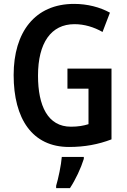

<svg xmlns="http://www.w3.org/2000/svg" viewBox="-20 -744 652 985"><path d="M326 -392V-289H434V-107C409 -99 380 -94 344 -94C225 -94 175 -201 175 -356C175 -524 242 -620 362 -620C413 -620 462 -605 506 -580L544 -679C493 -707 429 -724 360 -724C159 -724 50 -579 50 -359C50 -134 146 10 334 10C414 10 484 -3 552 -29V-392ZM410 71V61H297C294 102 279 173 268 209V221H339C368 177 395 119 410 71Z"/></svg>

Font: Noto Sans Arabic UI Cn SmBd
Style: Regular
Weight: 600
Width: 3
Designer: Monotype Design Team, Nadine Chahine and Nizar Qandah
Foundry: Monotype Imaging Inc.
Version: Version 2.010